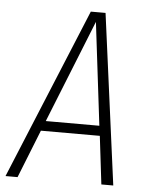

<svg xmlns="http://www.w3.org/2000/svg" viewBox="-67 -726 591 767"><g transform="rotate(5 229.0 -342.0)"><path d="M368.2 0 345.2 -192.9H108.9L32.2 0H-16.1L266.1 -684.1H325.2L416 0ZM125 -232.9H339.8L290 -645Z"/></g></svg>

Font: Fira Sans Compressed ExtraLight
Style: Italic
Weight: 250
Width: 3
Italic angle: -8°
Designer: Carrois Corporate & Edenspiekermann AG
Foundry: Carrois Corporate GbR & Edenspiekermann AG
Version: Version 4.203;PS 004.203;hotconv 1.0.88;makeotf.lib2.5.64775